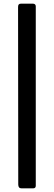

<svg xmlns="http://www.w3.org/2000/svg" viewBox="-20 -867 295 1052"><path d="M98 165Q80 165 80 144L79 -829Q79 -839 83 -843Q87 -847 96 -847H159Q176 -847 176 -832V151Q176 165 161 165Z"/></svg>

Font: Libre Franklin SemiBold
Style: Regular
Weight: 600
Designer: Pablo Impallari, Rodrigo Fuenzalida, Nhung Nguyen
Foundry: Impallari Type
Version: Version 3.000